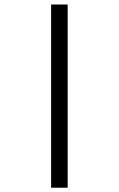

<svg xmlns="http://www.w3.org/2000/svg" viewBox="-20 -687 540 873"><path d="M287.6 -666.5V166.5H212.4V-666.5Z"/></svg>

Font: NMS Futura Pro Book
Style: Regular
Weight: 400
Designer: Blend3rman
Version: Version 0.1